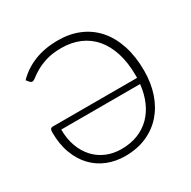

<svg xmlns="http://www.w3.org/2000/svg" viewBox="-161 -873 1031 1036"><g transform="rotate(-30 355.0 -355.5)"><path d="M70 -617.5Q115 -664.5 179.8 -690.8Q244.5 -717 328.5 -717Q401 -717 460.2 -692Q519.5 -667 561.8 -619Q604 -571 627 -501.2Q650 -431.5 650 -342.5Q650 -266.5 628.5 -202.8Q607 -139 566.2 -92.5Q525.5 -46 466.5 -20Q407.5 6 333 6Q274 6 223 -14.2Q172 -34.5 134.5 -73.8Q97 -113 75.5 -170.5Q54 -228 54 -302Q54 -316.5 58.5 -322.2Q63 -328 72.5 -328H597.5V-342.5Q597.5 -422.5 578 -484Q558.5 -545.5 522.8 -587.2Q487 -629 436.2 -650.5Q385.5 -672 323.5 -672Q267.5 -672 228.5 -659.8Q189.5 -647.5 163.5 -632.5Q137.5 -617.5 122.2 -605.2Q107 -593 98.5 -593Q94 -593 90.8 -595Q87.5 -597 85 -599.5ZM103.5 -291Q103.5 -232 121 -185Q138.5 -138 169.2 -105Q200 -72 242 -54.5Q284 -37 333.5 -37Q390.5 -37 436 -55Q481.5 -73 514.8 -106.2Q548 -139.5 568.2 -186.2Q588.5 -233 595 -291Z"/></g></svg>

Font: Lato 2
Style: Regular
Weight: 300
Designer: Lukasz Dziedzic with Adam Twardoch and Botio Nikoltchev
Foundry: tyPoland Lukasz Dziedzic
Version: Version 2.015; 2015-08-06; http://www.latofonts.com/